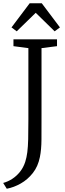

<svg xmlns="http://www.w3.org/2000/svg" viewBox="-68 -984 396 1177"><path d="M-48.5 137.5Q-19 129.5 7.8 112Q34.5 94.5 55 68.5Q75.5 42.5 86.5 9Q95.5 -19.5 99.5 -51.5Q103.5 -83.5 104.8 -131Q106 -178.5 106 -253V-689L14.5 -701V-743H281.5V-701L186.5 -689V-273Q186.5 -191.5 186.2 -129.5Q186 -67.5 176.5 -21Q165 36.5 133.2 76.8Q101.5 117 59 141Q16.5 165 -26.5 173ZM34.5 -792 2.5 -816 114 -964H188L299.5 -816L267 -792L151 -905.5Z"/></svg>

Font: Merriweather 24pt SemiCondensed Light
Style: Regular
Weight: 300
Width: 4
Designer: Eben Sorkin
Foundry: Eben Sorkin
Version: Version 2.100